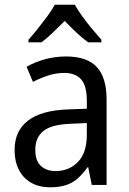

<svg xmlns="http://www.w3.org/2000/svg" viewBox="-20 -786 548 816"><path d="M261 -546Q350 -546 391.5 -501Q433 -456 433 -364V0H370L355 -75H352Q332 -47 310 -27.5Q288 -8 259.5 1Q231 10 193 10Q147 10 113 -9Q79 -28 60.5 -64Q42 -100 42 -149Q42 -229 98.5 -273Q155 -317 269 -321L349 -324V-357Q349 -422 324.5 -449Q300 -476 253 -476Q218 -476 184.5 -465Q151 -454 120 -438L93 -502Q127 -522 170.5 -534Q214 -546 261 -546ZM281 -260Q198 -257 164 -229Q130 -201 130 -149Q130 -103 153.5 -81Q177 -59 216 -59Q274 -59 311.5 -98Q349 -137 349 -213V-263ZM298 -766Q310 -744 329.5 -717Q349 -690 371 -663.5Q393 -637 411 -617V-606H355Q331 -623 305.5 -647Q280 -671 255 -697Q229 -671 204 -647Q179 -623 156 -606H101V-617Q120 -638 141 -664.5Q162 -691 181.5 -717.5Q201 -744 213 -766Z"/></svg>

Font: Noto Sans Khmer SemiCondensed
Style: Regular
Weight: 400
Width: 4
Designer: Danh Hong and the Monotype Design Team
Foundry: Monotype Imaging Inc.
Version: Version 2.004